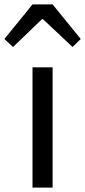

<svg xmlns="http://www.w3.org/2000/svg" viewBox="-55 -847 385 867"><path d="M91.8 0V-543H182.6V0ZM-35.2 -670.9 91.8 -827.1H182.6L309.6 -670.9L272.5 -634.8L138.7 -760.7H134.8L3.9 -634.8Z"/></svg>

Font: Taipei Sans TC Beta
Style: Regular
Weight: 400
Designer: JT Foundry
Foundry: JT Foundry
Version: Version 1.000